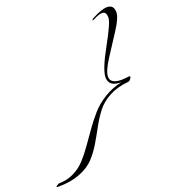

<svg xmlns="http://www.w3.org/2000/svg" viewBox="-289 -813 932 1050"><g transform="rotate(-20 177.0 -288.0)"><path d="M-131 128Q-140 128 -140 125Q-140 123 -135.5 119.5Q-131 116 -126 114L-122 112Q-75 112 -35.5 93Q4 74 33 42.5Q62 11 89 -27.5Q116 -66 145 -107Q174 -148 206 -184.5Q238 -221 285 -250Q332 -279 388 -291Q316 -291 316 -345Q316 -390 379.5 -504.5Q443 -619 443 -647Q443 -683 419 -683Q399 -683 366 -665Q360 -662 358 -662Q356 -662 356 -663Q356 -667 365 -673Q423 -704 455 -704Q494 -704 494 -660Q494 -629 453 -566Q412 -503 371 -439.5Q330 -376 330 -344Q330 -303 395 -303Q405 -303 441 -307Q445 -307 445 -303Q445 -297 437.5 -288.5Q430 -280 422 -280Q358 -274 311 -248.5Q264 -223 236 -186.5Q208 -150 185 -107.5Q162 -65 137.5 -23.5Q113 18 81.5 52Q50 86 -4 107Q-58 128 -131 128Z"/></g></svg>

Font: Herr Von Muellerhoff
Style: Regular
Weight: 400
Designer: Alejandro Paul
Foundry: Alejandro Paul
Version: Version 1.000